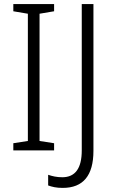

<svg xmlns="http://www.w3.org/2000/svg" viewBox="-20 -734 563 937"><path d="M244 0H45V-35L116 -46V-667L45 -679V-714H244V-679L173 -667V-46L244 -35ZM286 183Q263 183 245.5 179.5Q228 176 215 171V119Q229 124 246.5 127.5Q264 131 284 131Q379 131 379 0V-714H436V2Q436 183 286 183Z"/></svg>

Font: Noto Sans Lao Looped SemiCondensed Light
Style: Regular
Weight: 300
Width: 4
Designer: Mark Frömberg, Ben Mitchell
Foundry: The Fontpad Ltd
Version: Version 1.002; ttfautohint (v1.8.4.7-5d5b)